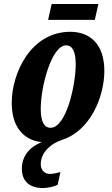

<svg xmlns="http://www.w3.org/2000/svg" viewBox="-20 -706 563 966"><path d="M222 -606H457L475 -686H240ZM270 224 284 160C263 165 246 169 230 169C204 169 185 149 185 120C185 54 248 12 287 0H285C436 -44 505 -222 505 -349C505 -488 429 -546 334 -546C136 -546 39 -340 39 -188C39 -66 100 0 190 9C130 33 90 78 90 143C90 206 129 240 195 240C221 240 248 234 270 224ZM234 -63C204 -63 185 -91 185 -158C185 -273 240 -478 313 -478C342 -478 361 -450 361 -383C361 -280 314 -63 234 -63Z"/></svg>

Font: Noto Serif Condensed Extra
Style: Italic
Weight: 800
Width: 3
Italic angle: -12°
Designer: Monotype Design Team
Foundry: Monotype Imaging Inc.
Version: Version 1.901